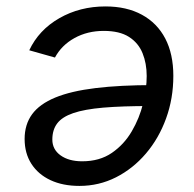

<svg xmlns="http://www.w3.org/2000/svg" viewBox="-20 -578 616 609"><path d="M314.5 -557.6Q381.8 -557.6 430.2 -531.2Q478.5 -504.9 504.2 -455.8Q529.8 -406.7 529.8 -337.4Q529.8 -265.6 506.8 -202.4Q483.9 -139.2 442.9 -91.1Q401.9 -43 347.9 -15.6Q293.9 11.7 231.9 11.7Q179.2 11.7 140.1 -6.6Q101.1 -24.9 79.6 -58.3Q58.1 -91.8 58.1 -137.2Q58.1 -183.1 81.8 -215.6Q105.5 -248 155.3 -268.6Q205.1 -289.1 283 -298.6Q360.8 -308.1 468.8 -308.1L457 -241.7Q367.7 -241.7 307.6 -236.6Q247.6 -231.4 212.2 -219.2Q176.8 -207 161.4 -186.5Q146 -166 146 -135.3Q146 -104 172.1 -85.2Q198.2 -66.4 240.7 -66.4Q295.9 -66.4 334.7 -93Q373.5 -119.6 397.9 -161.4Q422.4 -203.1 433.8 -249.8Q445.3 -296.4 445.3 -336.9Q445.3 -377 432.1 -409.4Q418.9 -441.9 389.2 -460.9Q359.4 -480 309.1 -480Q257.3 -480 216.3 -457.3Q175.3 -434.6 154.3 -395.5L72.8 -418.5Q103 -482.9 168.2 -520.3Q233.4 -557.6 314.5 -557.6Z"/></svg>

Font: Adwaita Sans
Style: Italic
Weight: 400
Italic angle: -9.39999°
Designer: Rasmus Andersson
Foundry: rsms
Version: Version 4.001;git-9221beed3